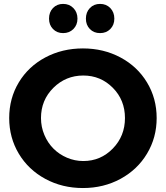

<svg xmlns="http://www.w3.org/2000/svg" viewBox="-20 -952 846 979"><path d="M26.9 -350.1Q26.9 -450.7 75.9 -532Q125 -613.3 211.2 -659.2Q297.4 -705.1 402.8 -705.1Q508.3 -705.1 594.5 -658.9Q680.7 -612.8 729.7 -531.5Q778.8 -450.2 778.8 -350.1Q778.8 -250.5 729.7 -168.7Q680.7 -86.9 594.5 -40Q508.3 6.8 402.8 6.8Q297.4 6.8 211.2 -39.8Q125 -86.4 75.9 -168.2Q26.9 -250 26.9 -350.1ZM189 -350.1Q189 -304.7 206.3 -263.9Q223.6 -223.1 252.7 -194.1Q281.7 -165 321.5 -147.9Q361.3 -130.9 404.8 -130.9Q493.2 -130.9 555.2 -194.6Q617.2 -258.3 617.2 -350.1Q617.2 -441.9 555.2 -504.4Q493.2 -566.9 404.8 -566.9Q315.4 -566.9 252.2 -504.2Q189 -441.4 189 -350.1ZM230 -856.9Q230 -890.1 250.2 -911.1Q270.5 -932.1 301.8 -932.1Q333.5 -932.1 354.2 -910.9Q375 -889.6 375 -856.9Q375 -824.7 354.2 -804Q333.5 -783.2 301.8 -783.2Q270.5 -783.2 250.2 -804Q230 -824.7 230 -856.9ZM418 -856.9Q418 -889.6 438.2 -910.9Q458.5 -932.1 490.2 -932.1Q522 -932.1 542.5 -910.9Q563 -889.6 563 -856.9Q563 -824.7 542.5 -804Q522 -783.2 490.2 -783.2Q458.5 -783.2 438.2 -804Q418 -824.7 418 -856.9Z"/></svg>

Font: Montserrat Semi Bold
Style: Regular
Weight: 600
Designer: Julieta Ulanovsky
Foundry: Julieta Ulanovsky
Version: Version 3.001;PS 003.001;hotconv 1.0.70;makeotf.lib2.5.58329